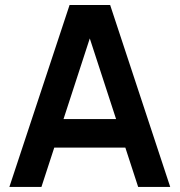

<svg xmlns="http://www.w3.org/2000/svg" viewBox="-20 -740 711 760"><path d="M416 -720.2 653.8 0H526.9L476.1 -155.8H194.8L144 0H17.1L255.4 -720.2ZM231.4 -268.6H439.5L335.4 -587.9Z"/></svg>

Font: Vela Sans Bd
Style: Bold
Weight: 700
Designer: Principal design: Mikhail Sharanda - project Manrope.
Design modification: Ravid Balaliev
Foundry: Mikhail Sharanda
Version: Version 1.001